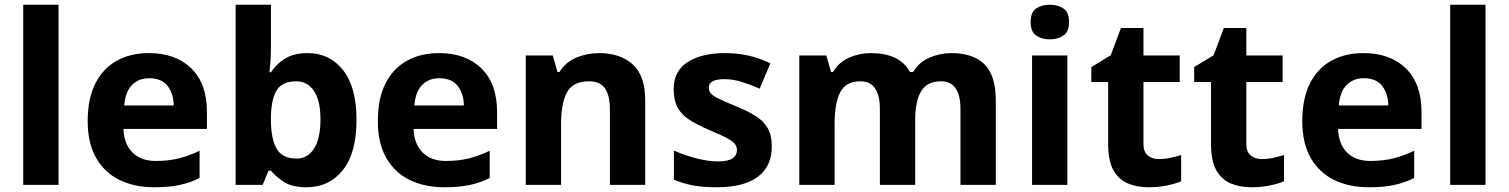

<svg xmlns="http://www.w3.org/2000/svg" viewBox="-20 -780 6365 810"><path d="M227 0H78V-760H227Z M608 -556Q721 -556 787 -491.5Q853 -427 853 -308V-236H501Q503 -173 538.5 -137Q574 -101 637 -101Q690 -101 733 -111.5Q776 -122 822 -144V-29Q782 -9 737.5 0.5Q693 10 630 10Q548 10 485 -20.5Q422 -51 386 -113Q350 -175 350 -269Q350 -365 382.5 -428.5Q415 -492 473 -524Q531 -556 608 -556ZM609 -450Q566 -450 537.5 -422Q509 -394 504 -335H713Q712 -385 687 -417.5Q662 -450 609 -450Z M1123 -583Q1123 -552 1121 -522Q1119 -492 1117 -475H1123Q1145 -509 1182 -532.5Q1219 -556 1278 -556Q1370 -556 1427 -484.5Q1484 -413 1484 -274Q1484 -134 1426 -62Q1368 10 1274 10Q1214 10 1179.5 -11.5Q1145 -33 1123 -60H1113L1088 0H974V-760H1123ZM1230 -437Q1172 -437 1148.5 -401Q1125 -365 1123 -291V-275Q1123 -196 1146.5 -153.5Q1170 -111 1232 -111Q1278 -111 1305 -153.5Q1332 -196 1332 -276Q1332 -356 1304.5 -396.5Q1277 -437 1230 -437Z M1832 -556Q1945 -556 2011 -491.5Q2077 -427 2077 -308V-236H1725Q1727 -173 1762.5 -137Q1798 -101 1861 -101Q1914 -101 1957 -111.5Q2000 -122 2046 -144V-29Q2006 -9 1961.5 0.5Q1917 10 1854 10Q1772 10 1709 -20.5Q1646 -51 1610 -113Q1574 -175 1574 -269Q1574 -365 1606.5 -428.5Q1639 -492 1697 -524Q1755 -556 1832 -556ZM1833 -450Q1790 -450 1761.5 -422Q1733 -394 1728 -335H1937Q1936 -385 1911 -417.5Q1886 -450 1833 -450Z M2508 -556Q2596 -556 2649 -508.5Q2702 -461 2702 -356V0H2553V-319Q2553 -378 2532 -407.5Q2511 -437 2465 -437Q2397 -437 2372 -390.5Q2347 -344 2347 -257V0H2198V-546H2312L2332 -476H2340Q2366 -518 2411.5 -537Q2457 -556 2508 -556Z M3236 -162Q3236 -79 3177.5 -34.5Q3119 10 3003 10Q2946 10 2905 2.5Q2864 -5 2823 -22V-145Q2867 -125 2918 -112Q2969 -99 3008 -99Q3052 -99 3070.5 -112Q3089 -125 3089 -146Q3089 -160 3081.5 -171Q3074 -182 3049 -196Q3024 -210 2971 -232Q2920 -254 2887 -275.5Q2854 -297 2838 -327.5Q2822 -358 2822 -404Q2822 -480 2881 -518Q2940 -556 3038 -556Q3089 -556 3135 -546Q3181 -536 3230 -513L3185 -406Q3145 -423 3109 -434.5Q3073 -446 3036 -446Q2970 -446 2970 -410Q2970 -397 2978.5 -386.5Q2987 -376 3011.5 -364Q3036 -352 3084 -332Q3131 -313 3165 -292.5Q3199 -272 3217.5 -241.5Q3236 -211 3236 -162Z M3993 -556Q4086 -556 4133.5 -508.5Q4181 -461 4181 -356V0H4032V-319Q4032 -437 3950 -437Q3891 -437 3866 -395Q3841 -353 3841 -274V0H3692V-319Q3692 -437 3610 -437Q3548 -437 3524.5 -390.5Q3501 -344 3501 -257V0H3352V-546H3466L3486 -476H3494Q3519 -518 3562.5 -537Q3606 -556 3653 -556Q3713 -556 3755 -536.5Q3797 -517 3819 -476H3832Q3857 -518 3901.5 -537Q3946 -556 3993 -556Z M4409 -760Q4442 -760 4466 -744.5Q4490 -729 4490 -687Q4490 -646 4466 -630Q4442 -614 4409 -614Q4375 -614 4351.5 -630Q4328 -646 4328 -687Q4328 -729 4351.5 -744.5Q4375 -760 4409 -760ZM4483 -546V0H4334V-546Z M4869 -109Q4894 -109 4917 -114Q4940 -119 4963 -126V-15Q4939 -5 4903.5 2.5Q4868 10 4826 10Q4777 10 4738.5 -6Q4700 -22 4677.5 -61.5Q4655 -101 4655 -171V-434H4584V-497L4666 -547L4709 -662H4804V-546H4957V-434H4804V-171Q4804 -140 4822 -124.5Q4840 -109 4869 -109Z M5303 -109Q5328 -109 5351 -114Q5374 -119 5397 -126V-15Q5373 -5 5337.5 2.5Q5302 10 5260 10Q5211 10 5172.5 -6Q5134 -22 5111.5 -61.5Q5089 -101 5089 -171V-434H5018V-497L5100 -547L5143 -662H5238V-546H5391V-434H5238V-171Q5238 -140 5256 -124.5Q5274 -109 5303 -109Z M5732 -556Q5845 -556 5911 -491.5Q5977 -427 5977 -308V-236H5625Q5627 -173 5662.5 -137Q5698 -101 5761 -101Q5814 -101 5857 -111.5Q5900 -122 5946 -144V-29Q5906 -9 5861.5 0.5Q5817 10 5754 10Q5672 10 5609 -20.5Q5546 -51 5510 -113Q5474 -175 5474 -269Q5474 -365 5506.5 -428.5Q5539 -492 5597 -524Q5655 -556 5732 -556ZM5733 -450Q5690 -450 5661.5 -422Q5633 -394 5628 -335H5837Q5836 -385 5811 -417.5Q5786 -450 5733 -450Z M6247 0H6098V-760H6247Z"/></svg>

Font: Noto Sans Tamil
Style: Bold
Weight: 700
Designer: Jelle Bosma - Monotype Design Team
Foundry: Monotype Imaging Inc.
Version: Version 2.004; ttfautohint (v1.8.4.7-5d5b)